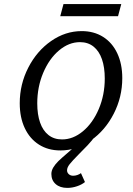

<svg xmlns="http://www.w3.org/2000/svg" viewBox="-20 -737 662 955"><path d="M78.2 -223.5Q78.2 -317.9 120.7 -400.7Q163.2 -483.5 234.2 -532.9Q305.1 -582.3 386.5 -582.3Q447 -582.3 492.7 -553.6Q538.4 -524.9 563.3 -471.9Q588.2 -418.9 588.2 -348.5Q588.2 -254.1 545.7 -171.2Q503.1 -88.3 432.2 -38.5Q361.2 11.3 280.6 11.3Q219.4 11.3 173.7 -17.8Q128 -46.9 103.1 -99.9Q78.2 -153 78.2 -223.5ZM501.1 -346.7Q501.1 -401.8 487.1 -442.4Q473 -483 445.3 -505.2Q417.6 -527.4 377.8 -527.4Q322.6 -527.4 273.6 -486.2Q224.6 -445 194.9 -374.7Q165.3 -304.4 165.3 -222.8Q165.3 -167.7 179.3 -127.5Q193.4 -87.2 221.1 -65.4Q248.8 -43.5 288.6 -43.5Q343.8 -43.5 392.8 -84.4Q441.8 -125.3 471.5 -195.2Q501.1 -265.1 501.1 -346.7ZM235.5 128.2Q235.5 112 245.2 95.7Q255 79.5 270.5 64.3Q286.1 49.2 313.4 26Q331.3 10.8 350.8 -6.8Q370.3 -24.3 388.4 -42.6L455.3 -62.7Q437.8 -37.8 416 -14.7Q394.3 8.5 369.4 32.9Q338.9 63.8 326.2 80Q313.5 96.2 313.5 110.4Q313.5 121.4 322.1 129.3Q330.6 137.1 343.9 137.1Q354.4 137.1 364.7 133.5Q375 129.9 382.7 124.2L402.6 168.5Q386.8 181.5 362.8 189.5Q338.9 197.6 314.8 197.6Q278.4 197.6 257 178.7Q235.5 159.7 235.5 128.2ZM295.8 -716.9H583.2L567.1 -656.5H279.7Z"/></svg>

Font: Playfair Micro SmCond SmLight
Style: Italic
Weight: 360
Width: 4
Italic angle: -15.6°
Designer: Claus Eggers Sørensen
Foundry: Claus Eggers Sørensen
Version: Version 2.203;Glyphs 3.3 (3326)